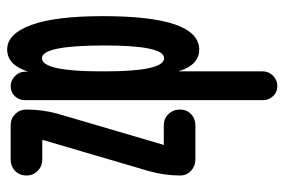

<svg xmlns="http://www.w3.org/2000/svg" viewBox="-150 -640 800 540"><g transform="rotate(90 250.0 -370.0)"><path d="M299.8 -131.8 386.7 -427.7 387.7 -428.7V-429.7Q387.7 -430.7 386.7 -430.7H332Q313.5 -430.7 300.8 -443.8Q288.1 -457 288.1 -476.1Q288.1 -495.1 300.8 -507.3Q313.5 -519.5 332 -519.5H428.7Q447.3 -519.5 460.4 -507.3Q473.6 -495.1 473.6 -475.6Q473.6 -433.6 460.9 -387.7L374 -91.8V-89.8V-88.9H428.7Q447.3 -88.9 460.4 -76.2Q473.6 -63.5 473.6 -44.4Q473.6 -25.4 460.9 -12.7Q448.2 0 428.7 0H332Q313.5 0 300.8 -12.7Q288.1 -25.4 288.1 -43.9Q288.1 -89.8 299.8 -131.8ZM143.6 -431.6Q107.4 -431.6 107.9 -259.8Q108.4 -87.9 143.6 -87.9Q180.7 -87.9 180.7 -254.9V-264.6Q180.7 -431.6 143.6 -431.6ZM119.1 9.8Q75.2 9.8 50.3 -57.6Q25.4 -125 25.4 -259.8Q25.4 -529.3 119.1 -530.3Q162.1 -530.3 179.7 -474.6V-473.6H180.7V-709Q180.7 -725.6 192.9 -737.8Q205.1 -750 222.2 -750Q239.3 -750 250.5 -737.8Q261.7 -725.6 261.7 -709V-40Q261.7 -23.4 250.5 -11.7Q239.3 0 222.7 0Q206.1 0 193.8 -12.2Q181.6 -24.4 181.6 -40V-46.9L180.7 -47.9V-46.9Q162.1 9.8 119.1 9.8Z"/></g></svg>

Font: Rounded-X Mgen+ 2m medium
Style: Regular
Weight: 500
Designer: [Source Han Sans]
Ryoko NISHIZUKA  (kana & ideographs); Paul D. Hunt (Latin, Greek & Cyrillic); Wenlong ZHANG  (bopomofo
Version: Version 1.059.20150602